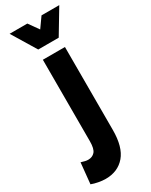

<svg xmlns="http://www.w3.org/2000/svg" viewBox="-291 -785 812 1031"><g transform="rotate(-30 115.0 -269.5)"><path d="M-53 181 -40 52Q-26 56 -16.5 58.5Q-7 61 3 61Q29 61 44.5 43.5Q60 26 60 -21V-526H197V-12Q197 94 153 145.5Q109 197 33 197Q13 197 -11 192.5Q-35 188 -53 181ZM283 -736 193 -586H66L-25 -736H85L129 -674L173 -736Z"/></g></svg>

Font: Radio Canada Condensed
Style: Bold
Weight: 700
Width: 3
Designer: Charles Daoud, Etienne Aubert Bonn, Alexandre Saumier Demers, Jacques Le Bailly
Foundry: Radio-Canada
Version: Version 2.104; ttfautohint (v1.8.4.7-5d5b);gftools[0.9.28.de